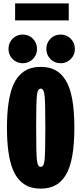

<svg xmlns="http://www.w3.org/2000/svg" viewBox="-20 -1100 490 1131"><path d="M69 -1080H385V-980H69ZM30 -811.5Q30 -847.5 54.2 -872Q78.5 -896.5 114 -896.5Q149.5 -896.5 173.8 -872Q198 -847.5 198 -811.5Q198 -776 173.5 -751.8Q149 -727.5 114 -727.5Q79 -727.5 54.5 -751.8Q30 -776 30 -811.5ZM253 -811.5Q253 -847.5 277.2 -872Q301.5 -896.5 337 -896.5Q372.5 -896.5 396.8 -872Q421 -847.5 421 -811.5Q421 -776 396.5 -751.8Q372 -727.5 337 -727.5Q302 -727.5 277.5 -751.8Q253 -776 253 -811.5ZM220 11Q181 11 150.5 -0.5Q120 -12 95.2 -38Q70.5 -64 54.2 -105.2Q38 -146.5 29.5 -207.2Q21 -268 21 -348Q21 -427.5 29.5 -488Q38 -548.5 54.2 -589.8Q70.5 -631 95.2 -657Q120 -683 150.5 -694.5Q181 -706 220 -706Q269 -706 304.8 -687.5Q340.5 -669 366.5 -627.8Q392.5 -586.5 405.2 -516.8Q418 -447 418 -348Q418 -248.5 405.2 -178.8Q392.5 -109 366.5 -67.5Q340.5 -26 304.8 -7.5Q269 11 220 11ZM247 -348Q247 -490 243 -534Q239 -578 220 -578Q201 -578 197 -534Q193 -490 193 -348Q193 -205 197 -161Q201 -117 220 -117Q239 -117 243 -161Q247 -205 247 -348Z"/></svg>

Font: League Mono Condensed ExtraBold
Style: Regular
Weight: 800
Width: 1
Designer: Tyler Finck
Foundry: The League of Moveable Type / Tyler Finck
Version: Version 2.210